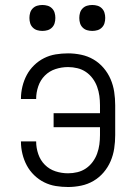

<svg xmlns="http://www.w3.org/2000/svg" viewBox="-20 -742 540 770"><path d="M253 8Q228 8 203.5 4Q179 0 157 -11Q135 -22 117 -39.5Q99 -57 87.5 -78.5Q76 -100 70 -124.5Q64 -149 64 -174V-175H125V-174Q125 -149 133.5 -124Q142 -99 160 -81Q178 -63 202.5 -55Q227 -47 253 -47Q272 -47 290.5 -51.5Q309 -56 324.5 -66.5Q340 -77 351.5 -92.5Q363 -108 369.5 -126Q376 -144 378.5 -162.5Q381 -181 381 -200V-232H195V-288H381V-320Q381 -339 378.5 -357.5Q376 -376 369.5 -394Q363 -412 351.5 -427.5Q340 -443 324.5 -453.5Q309 -464 290.5 -468.5Q272 -473 253 -473Q227 -473 202.5 -465Q178 -457 160 -439Q142 -421 133.5 -396Q125 -371 125 -346V-345H64V-346Q64 -371 70 -395.5Q76 -420 87.5 -441.5Q99 -463 117 -480.5Q135 -498 157 -509Q179 -520 203.5 -524Q228 -528 253 -528Q279 -528 305.5 -522.5Q332 -517 355 -503.5Q378 -490 395.5 -469.5Q413 -449 423.5 -424.5Q434 -400 438 -373.5Q442 -347 442 -320V-200Q442 -173 438 -146.5Q434 -120 423.5 -95.5Q413 -71 395.5 -50.5Q378 -30 355 -16.5Q332 -3 305.5 2.5Q279 8 253 8ZM350 -618Q339 -618 329 -621Q319 -624 311.5 -631.5Q304 -639 301 -649Q298 -659 298 -670Q298 -681 301 -691Q304 -701 311.5 -708.5Q319 -716 329 -719Q339 -722 350 -722Q361 -722 371 -719Q381 -716 388.5 -708.5Q396 -701 399 -691Q402 -681 402 -670Q402 -659 399 -649Q396 -639 388.5 -631.5Q381 -624 371 -621Q361 -618 350 -618ZM150 -618Q139 -618 129 -621Q119 -624 111.5 -631.5Q104 -639 101 -649Q98 -659 98 -670Q98 -681 101 -691Q104 -701 111.5 -708.5Q119 -716 129 -719Q139 -722 150 -722Q161 -722 171 -719Q181 -716 188.5 -708.5Q196 -701 199 -691Q202 -681 202 -670Q202 -659 199 -649Q196 -639 188.5 -631.5Q181 -624 171 -621Q161 -618 150 -618Z"/></svg>

Font: Iosevka SS18 Light
Style: Regular
Weight: 300
Monospace: yes
Designer: Belleve Invis
Foundry: Belleve Invis
Version: Version 25.1.1; ttfautohint (v1.8.4)